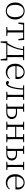

<svg xmlns="http://www.w3.org/2000/svg" viewBox="2343 -2904 719 5445"><g transform="rotate(90 2702.5 -181.5)"><path d="M292 14.2Q231 14.2 176 -14.9Q121.1 -43.9 86.4 -103.3Q51.8 -162.6 51.8 -252.9Q51.8 -342.8 86.7 -402.3Q121.6 -461.9 176.5 -491.5Q231.4 -521 292 -521Q352.1 -521 407 -491.5Q461.9 -461.9 497.1 -402.3Q532.2 -342.8 532.2 -252.9Q532.2 -162.1 497.3 -102.8Q462.4 -43.5 407.5 -14.6Q352.5 14.2 292 14.2ZM292 -16.1Q372.1 -16.1 419.4 -77.4Q466.8 -138.7 466.8 -252Q466.8 -365.2 419.4 -428.2Q372.1 -491.2 292 -491.2Q211.9 -491.2 164.6 -428.2Q117.2 -365.2 117.2 -252Q117.2 -138.7 164.6 -77.4Q211.9 -16.1 292 -16.1Z M1063 -477.1H901.9Q901.4 -449.7 900.9 -414.6Q900.4 -379.4 900.1 -344.5Q899.9 -309.6 899.9 -282.2V-226.1Q899.9 -185.5 900.6 -131.3Q901.4 -77.1 901.9 -36.1L998 -26.9V0H743.2V-26.9L838.9 -36.1Q839.8 -77.1 840.3 -131.3Q840.8 -185.5 840.8 -226.1V-282.2Q840.8 -309.6 840.6 -344.5Q840.3 -379.4 839.8 -414.6Q839.4 -449.7 838.9 -477.1H679.2L651.9 -341.8H618.2L627 -506.8H1113.8L1123 -341.8H1089.8Z M1250 -29.8H1539.1Q1539.6 -57.6 1540 -92.5Q1540.5 -127.4 1540.8 -162.8Q1541 -198.2 1541 -226.1V-282.2Q1541 -309.6 1540.8 -344.5Q1540.5 -379.4 1540 -414.6Q1539.6 -449.7 1539.1 -477.1H1401.9Q1391.6 -355 1349.4 -239.3Q1307.1 -123.5 1250 -29.8ZM1601.1 -29.8H1694.8L1691.9 158.2H1658.2L1639.2 0H1209L1188 158.2H1154.8L1151.9 -29.8H1199.2Q1264.2 -120.1 1310.3 -232.9Q1356.4 -345.7 1369.1 -471.2L1285.2 -481.9V-506.8H1688V-481.9L1601.1 -472.2Q1600.1 -430.7 1599.6 -376.5Q1599.1 -322.3 1599.1 -282.2V-226.1Q1599.1 -198.2 1599.4 -162.8Q1599.6 -127.4 1600.1 -92.5Q1600.6 -57.6 1601.1 -29.8Z M1853 -290H2126Q2147.5 -290 2155.8 -302.2Q2164.1 -314.5 2164.1 -339.8Q2164.1 -379.9 2147 -414.3Q2129.9 -448.7 2098.4 -470Q2066.9 -491.2 2022.9 -491.2Q1978.5 -491.2 1941.4 -466.3Q1904.3 -441.4 1880.6 -396.2Q1856.9 -351.1 1853 -290ZM2216.8 -259.8H1852.1Q1853 -179.7 1879.4 -128.7Q1905.8 -77.6 1948.7 -53.2Q1991.7 -28.8 2043 -28.8Q2094.7 -28.8 2134.3 -48.1Q2173.8 -67.4 2203.6 -101.1L2219.7 -87.9Q2189 -40.5 2139.2 -13.2Q2089.4 14.2 2027.8 14.2Q1962.9 14.2 1908.2 -15.4Q1853.5 -44.9 1820.6 -104.5Q1787.6 -164.1 1787.6 -253.9Q1787.6 -335.9 1821 -396Q1854.5 -456.1 1908.4 -488.5Q1962.4 -521 2024.9 -521Q2086.4 -521 2130.9 -494.6Q2175.3 -468.3 2199 -422.9Q2222.7 -377.4 2222.7 -319.8Q2222.7 -282.7 2216.8 -259.8Z M2815.9 -481.9 2731 -472.2Q2730.5 -444.8 2730 -410.9Q2729.5 -377 2729.2 -343Q2729 -309.1 2729 -282.2V-226.1Q2729 -185.5 2729.7 -131.3Q2730.5 -77.1 2731 -36.1L2815.9 -26.9V0H2583V-26.9L2668 -36.1Q2668.9 -77.1 2669.4 -131.3Q2669.9 -185.5 2669.9 -226.1V-282.2Q2669.9 -310.1 2669.7 -345.2Q2669.4 -380.4 2668.9 -415.5Q2668.5 -450.7 2668 -478H2522Q2518.1 -376 2504.2 -288.1Q2490.2 -200.2 2467.8 -131.8Q2443.8 -57.1 2410.4 -23.7Q2377 9.8 2337.9 9.8Q2307.1 9.8 2291 -6.1Q2274.9 -22 2274.9 -48.8Q2288.1 -74.2 2314.9 -74.2Q2330.6 -74.2 2343.8 -66.9Q2356.9 -59.6 2372.1 -45.9Q2391.6 -61.5 2406 -84.2Q2420.4 -106.9 2434.1 -143.1Q2457 -208 2470 -291Q2482.9 -374 2485.8 -471.2L2397.9 -481.9V-506.8H2815.9Z M3066.9 -28.8H3138.7Q3219.2 -28.8 3258.1 -59.1Q3296.9 -89.4 3296.9 -153.8Q3296.9 -213.9 3261.7 -243.9Q3226.6 -273.9 3151.9 -273.9Q3133.8 -273.9 3110.8 -273.2Q3087.9 -272.5 3064.9 -271V-226.1Q3064.9 -197.3 3065.2 -161.9Q3065.4 -126.5 3065.9 -91.6Q3066.4 -56.6 3066.9 -28.8ZM3151.9 -481.9 3066.9 -472.2Q3065.9 -436 3065.4 -388.4Q3064.9 -340.8 3064.9 -300.8Q3090.8 -303.2 3117.9 -304.7Q3145 -306.2 3167 -306.2Q3268.6 -306.2 3312.7 -262.2Q3356.9 -218.3 3356.9 -153.8Q3356.9 -110.8 3335.9 -75.9Q3314.9 -41 3270.3 -20.5Q3225.6 0 3154.8 0H2918.9V-26.9L3003.9 -36.1Q3004.4 -77.1 3005.1 -131.3Q3005.9 -185.5 3005.9 -226.1V-282.2Q3005.9 -309.1 3005.6 -343Q3005.4 -377 3004.9 -411.1Q3004.4 -445.3 3003.9 -473.1L2918.9 -481.9V-506.8H3151.9Z M4013.7 -481.9 3927.7 -472.2Q3927.2 -430.7 3926.5 -376.5Q3925.8 -322.3 3925.8 -282.2V-226.1Q3925.8 -185.5 3926.5 -131.3Q3927.2 -77.1 3927.7 -36.1L4013.7 -26.9V0H3779.8V-26.9L3865.7 -36.1Q3866.7 -77.1 3867.2 -135.7Q3867.7 -194.3 3867.7 -252H3576.7Q3576.7 -194.3 3577.4 -135.7Q3578.1 -77.1 3579.6 -36.1L3664.6 -26.9V0H3430.7V-26.9L3515.6 -36.1Q3516.6 -77.1 3517.1 -131.3Q3517.6 -185.5 3517.6 -226.1V-282.2Q3517.6 -309.1 3517.3 -343Q3517.1 -377 3516.6 -411.1Q3516.1 -445.3 3515.6 -473.1L3430.7 -481.9V-506.8H3664.6V-481.9L3579.6 -472.2Q3578.1 -432.1 3577.4 -379.2Q3576.7 -326.2 3576.7 -282.2H3867.7Q3867.7 -326.2 3867.2 -379.2Q3866.7 -432.1 3865.7 -472.2L3779.8 -481.9V-506.8H4013.7Z M4262.7 -28.8H4313.5Q4471.7 -28.8 4471.7 -154.8Q4471.7 -214.8 4436.8 -244.4Q4401.9 -273.9 4327.6 -273.9Q4294.9 -273.9 4260.7 -271V-226.1Q4260.7 -197.3 4261 -161.9Q4261.2 -126.5 4261.7 -91.6Q4262.2 -56.6 4262.7 -28.8ZM4347.7 -481.9 4262.7 -472.2Q4261.7 -436 4261.2 -388.4Q4260.7 -340.8 4260.7 -301.8Q4280.8 -303.7 4301.8 -304.9Q4322.8 -306.2 4341.8 -306.2Q4443.4 -306.2 4487.5 -262.9Q4531.7 -219.7 4531.7 -154.8Q4531.7 -111.8 4511 -76.7Q4490.2 -41.5 4445.8 -20.8Q4401.4 0 4330.6 0H4114.7V-26.9L4199.7 -36.1Q4200.2 -77.1 4200.9 -131.3Q4201.7 -185.5 4201.7 -226.1V-282.2Q4201.7 -309.1 4201.4 -343Q4201.2 -377 4200.7 -411.1Q4200.2 -445.3 4199.7 -473.1L4114.7 -481.9V-506.8H4347.7ZM4802.7 -481.9 4717.8 -472.2Q4717.3 -444.8 4716.8 -410.9Q4716.3 -377 4715.8 -343Q4715.3 -309.1 4715.3 -282.2V-226.1Q4715.3 -185.5 4716.1 -131.3Q4716.8 -77.1 4717.8 -36.1L4802.7 -26.9V0H4569.3V-26.9L4654.8 -36.1Q4655.3 -77.1 4656 -131.3Q4656.7 -185.5 4656.7 -226.1V-282.2Q4656.7 -309.1 4656.2 -343Q4655.8 -377 4655.5 -411.1Q4655.3 -445.3 4654.8 -473.1L4569.3 -481.9V-506.8H4802.7Z M4985.8 -290H5258.8Q5280.3 -290 5288.6 -302.2Q5296.9 -314.5 5296.9 -339.8Q5296.9 -379.9 5279.8 -414.3Q5262.7 -448.7 5231.2 -470Q5199.7 -491.2 5155.8 -491.2Q5111.3 -491.2 5074.2 -466.3Q5037.1 -441.4 5013.4 -396.2Q4989.7 -351.1 4985.8 -290ZM5349.6 -259.8H4984.9Q4985.8 -179.7 5012.2 -128.7Q5038.6 -77.6 5081.5 -53.2Q5124.5 -28.8 5175.8 -28.8Q5227.5 -28.8 5267.1 -48.1Q5306.6 -67.4 5336.4 -101.1L5352.5 -87.9Q5321.8 -40.5 5272 -13.2Q5222.2 14.2 5160.6 14.2Q5095.7 14.2 5041 -15.4Q4986.3 -44.9 4953.4 -104.5Q4920.4 -164.1 4920.4 -253.9Q4920.4 -335.9 4953.9 -396Q4987.3 -456.1 5041.3 -488.5Q5095.2 -521 5157.7 -521Q5219.2 -521 5263.7 -494.6Q5308.1 -468.3 5331.8 -422.9Q5355.5 -377.4 5355.5 -319.8Q5355.5 -282.7 5349.6 -259.8Z"/></g></svg>

Font: Source Han Serif CN ExtraLight
Style: Regular
Weight: 250
Designer: Ryoko NISHIZUKA  (kana & ideographs); Frank Grießhammer (Latin, Greek & Cyrillic); Wenlong ZHANG  (bopomofo); Sandoll Co
Foundry: Adobe Systems Incorporated
Version: Version 1.001;PS 1.001;hotconv 16.6.54;makeotf.lib2.5.65590